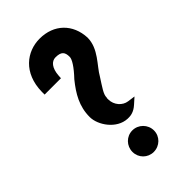

<svg xmlns="http://www.w3.org/2000/svg" viewBox="-223 -781 864 864"><g transform="rotate(-45 209.0 -349.0)"><path d="M284 -55C284 -93 253 -124 215 -124C177 -124 147 -93 147 -55C147 -17 177 13 215 13C253 13 284 -17 284 -55ZM246 -176C256 -176 278 -178 302 -200L330 -225L294 -230C264 -234 237 -263 237 -299V-307L238 -309V-311C238 -332 257 -357 283 -398C308 -443 368 -491 368 -562C364 -651 303 -711 212 -711C130 -711 52 -653 50 -535V-517H154L155 -533C158 -578 178 -601 203 -601C240 -601 250 -587 250 -557C250 -542 232 -512 193 -471C152 -420 122 -370 122 -302C122 -250 171 -179 237 -176Z"/></g></svg>

Font: Mint Spirit
Style: Bold
Weight: 700
Designer: HARENDAL Hirwen
Foundry: Arkandis Digital Foundry.
Version: Version 1.004;FFEdit